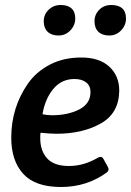

<svg xmlns="http://www.w3.org/2000/svg" viewBox="-20 -736 524 768"><path d="M407 -46Q327 12 224 12Q121 12 73 -40.5Q25 -93 25 -185Q25 -306 92 -402Q125 -449 179.5 -477.5Q234 -506 305.5 -506Q377 -506 417 -469.5Q457 -433 457 -373Q456 -283 383 -242Q310 -201 206 -201Q182 -201 142 -205Q141 -197 141 -183Q141 -133 168.5 -102.5Q196 -72 256 -72Q316 -72 373 -106Q387 -113 394 -100L411 -69Q419 -56 407 -46ZM278 -420Q226 -420 193 -380Q160 -340 150 -279Q170 -275 188 -275Q251 -275 296.5 -298Q342 -321 342 -368Q342 -393 324.5 -406.5Q307 -420 278 -420ZM484 -662Q484 -635 464.5 -614.5Q445 -594 417 -594Q389 -594 373.5 -609Q358 -624 358 -651Q358 -678 377 -697Q396 -716 425 -716Q454 -716 469 -702.5Q484 -689 484 -662ZM281 -662Q281 -635 261.5 -614.5Q242 -594 214 -594Q186 -594 170.5 -609Q155 -624 155 -651Q155 -678 174.5 -697Q194 -716 222.5 -716Q251 -716 266 -702.5Q281 -689 281 -662Z"/></svg>

Font: Crete Round
Style: Italic
Weight: 400
Designer: Veronika Burian
Foundry: TypeTogether
Version: Version 1.001; ttfautohint (v1.6)